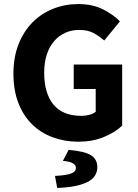

<svg xmlns="http://www.w3.org/2000/svg" viewBox="-20 -684 678 943"><path d="M365 12Q298 12 239.5 -9.5Q181 -31 138 -73Q95 -115 70.5 -177.5Q46 -240 46 -322Q46 -403 71 -466.5Q96 -530 139.5 -574Q183 -618 241 -641Q299 -664 364 -664Q435 -664 486 -638Q537 -612 569 -579L492 -485Q467 -507 439 -522Q411 -537 369 -537Q331 -537 299.5 -522.5Q268 -508 245 -481Q222 -454 209.5 -415Q197 -376 197 -327Q197 -226 242.5 -170.5Q288 -115 380 -115Q400 -115 419 -120Q438 -125 450 -135V-247H342V-367H580V-67Q546 -34 490 -11Q434 12 365 12ZM261 239 250 180Q309 177 331 167.5Q353 158 353 141Q353 127 338 118Q323 109 289 106L317 52Q397 59 427.5 79Q458 99 458 136Q458 187 406.5 211.5Q355 236 261 239Z"/></svg>

Font: Font
Style: ¶
Weight: 700
Designer: Paul D. Hunt
Foundry: Adobe Systems Incorporated
Version: Version 3.000